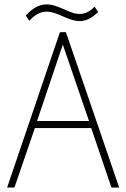

<svg xmlns="http://www.w3.org/2000/svg" viewBox="-20 -845 567 865"><path d="M517 0 277 -700H250L12 0H45L137 -268H391L482 0ZM381 -300H147L263 -644ZM406 -815C302 -706 224 -915 96 -775L112 -751C224 -876 300 -667 422 -791Z"/></svg>

Font: Advent Pro
Style: ExtraLight
Weight: 250
Designer: Andreas Kalpakidis
Foundry: Andreas Kalpakidis
Version: Version 2.002 2007